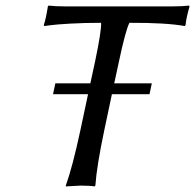

<svg xmlns="http://www.w3.org/2000/svg" viewBox="-20 -668 702 691"><path d="M170.9 -329.1 179.2 -368.2H305.2L321.8 -444.8Q345.7 -558.6 343.8 -585.9Q284.2 -585.9 232.9 -583Q181.6 -580.1 160.2 -577.1L139.2 -574.2L137.7 -578.1Q145.5 -601.1 152.3 -645L154.8 -647.9Q178.2 -645 213.9 -645H600.1Q636.2 -645 660.6 -647.9L662.1 -645Q649.9 -602.1 647.9 -578.1L645 -574.2Q579.6 -586.4 445.8 -585.9Q431.6 -558.1 407.7 -444.8L391.1 -368.2H526.4L518.1 -329.1H382.8L355.5 -200.2Q328.1 -70.8 323.2 0L320.3 2.9Q303.7 0 270 0L217.3 2.9L216.8 0Q241.2 -67.9 269.5 -200.2L296.9 -329.1Z"/></svg>

Font: Linux Biolinum O
Style: Italic
Weight: 400
Italic angle: -12°
Designer: Philipp H. Poll
Foundry: Philipp H. Poll
Version: Version 1.1.3